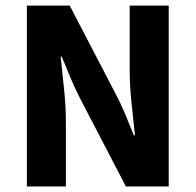

<svg xmlns="http://www.w3.org/2000/svg" viewBox="-20 -672 705 692"><path d="M76.8 0V-651.8H231.3L398.2 -331Q415.6 -298 431.3 -260.2Q446.9 -222.5 462.4 -184.1H466.4Q460.8 -237.1 454.1 -300.2Q447.4 -363.3 447.4 -420.6V-651.8H588.1V0H433.7L266.8 -320.8Q249.9 -353.8 234 -391.8Q218 -429.8 202.6 -467.7H198.6Q204.2 -414.4 210.8 -351.7Q217.5 -288.9 217.5 -231.1V0Z"/></svg>

Font: Source Sans Variable
Style: Regular
Weight: 200
Designer: Paul D. Hunt
Foundry: Adobe Systems Incorporated
Version: Version 3.006;hotconv 1.0.111;makeotfexe 2.5.65597